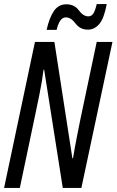

<svg xmlns="http://www.w3.org/2000/svg" viewBox="-20 -919 570 939"><path d="M257 -773Q271 -834 302 -834Q327 -834 349.5 -804Q372 -774 410 -774Q442 -774 465.5 -801.5Q489 -829 502 -899H453Q445 -865 436 -852Q427 -839 412 -839Q387 -839 365.5 -868.5Q344 -898 304 -898Q266 -898 243.5 -865Q221 -832 208 -773ZM77 0 154 -366Q160 -395 173 -458Q186 -521 193 -578H196L287 0H378L530 -714H453L372 -330Q366 -300 356 -249.5Q346 -199 337 -145H334L246 -714H151L0 0Z"/></svg>

Font: Noto Sans Display Condensed
Style: Italic
Weight: 400
Width: 3
Designer: Monotype Design team
Foundry: Monotype Imaging Inc.
Version: 1.000